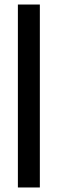

<svg xmlns="http://www.w3.org/2000/svg" viewBox="-20 -828 255 848"><path d="M59 0V-808H156V0Z"/></svg>

Font: Encode Sans Condensed Medium
Style: Regular
Weight: 500
Width: 3
Designer: Multiple Designers
Foundry: Impallari Type
Version: Version 2.000